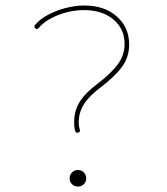

<svg xmlns="http://www.w3.org/2000/svg" viewBox="-20 -693 609 699"><path d="M108.4 -589.8Q102.5 -595.7 107.9 -602.5Q124.5 -622.6 153.6 -638.4Q182.6 -654.3 218 -663.6Q253.4 -672.9 288.1 -672.9Q359.9 -672.9 405 -633.3Q450.2 -593.8 450.2 -530.8Q450.2 -484.9 423.8 -449.2Q397.5 -413.6 345.2 -374Q303.7 -342.8 285.2 -313Q266.6 -283.2 266.6 -247.6Q266.6 -233.9 270.5 -220.7Q272.5 -217.3 270 -214.1Q267.6 -210.9 264.6 -210Q256.8 -208 253.9 -215.8Q250 -226.6 250 -249Q250 -288.6 269.3 -320.8Q288.6 -353 331.5 -385.3Q381.3 -422.9 407.5 -457Q433.6 -491.2 433.6 -533.2Q433.6 -588.4 392.6 -622.3Q351.6 -656.2 286.1 -656.2Q237.3 -656.2 190.9 -637.9Q144.5 -619.6 120.6 -590.8Q115.2 -584 108.4 -589.8ZM293.9 -43.5Q293.9 -31.2 285.2 -22.5Q276.4 -13.7 263.7 -13.7Q251.5 -13.7 242.4 -22.2Q233.4 -30.8 233.4 -43.5Q233.4 -56.2 242.2 -65.2Q251 -74.2 263.7 -74.2Q276.4 -74.2 285.2 -65.2Q293.9 -56.2 293.9 -43.5Z"/></svg>

Font: Mikhak-DS2-FD Thin
Style: Regular
Weight: 100
Designer: Amin Abedi
Version: Version 3.2